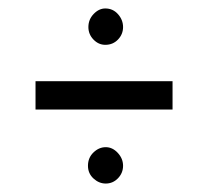

<svg xmlns="http://www.w3.org/2000/svg" viewBox="-20 -540 490 454"><path d="M229 -434Q213 -434 201 -446.5Q189 -459 189 -476Q189 -494 201.5 -507Q214 -520 229 -520Q247 -520 259 -506.5Q271 -493 271 -476Q271 -459 259 -446.5Q247 -434 229 -434ZM64 -281V-348H388V-281ZM230 -106Q214 -106 201 -118Q188 -130 188 -148Q188 -167 201 -179.5Q214 -192 230 -192Q246 -192 258.5 -178.5Q271 -165 271 -148Q271 -131 259 -118.5Q247 -106 230 -106Z"/></svg>

Font: Inconsolata SemiCondensed
Style: Regular
Weight: 400
Width: 4
Monospace: yes
Designer: Raph Levien, Cyreal, Brenton Simpson
Foundry: Raph Levien, Cyreal, Google
Version: Version 3.000; ttfautohint (v1.8.2.53-6de2)